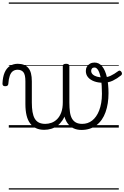

<svg xmlns="http://www.w3.org/2000/svg" viewBox="-71 -1030 1005 1550"><path d="M286 18Q248 18 220 5Q192 -8 172.5 -33.5Q153 -59 143.5 -98.5Q134 -138 134 -190V-374Q134 -427 118 -447Q102 -467 71 -467Q49 -467 33 -455.5Q17 -444 8 -418.5Q-1 -393 -4 -352Q-5 -343 -11 -338.5Q-17 -334 -29 -334Q-39 -334 -45 -338.5Q-51 -343 -51 -355Q-49 -408 -34 -443.5Q-19 -479 8.5 -497Q36 -515 72 -515Q100 -515 121 -507Q142 -499 157 -482Q172 -465 179 -438Q186 -411 186 -373V-202Q186 -159 191.5 -126.5Q197 -94 209.5 -72.5Q222 -51 243 -40.5Q264 -30 295 -30Q320 -30 345 -39Q370 -48 390.5 -68.5Q411 -89 423.5 -122.5Q436 -156 436 -205L459 -117Q450 -84 433 -58.5Q416 -33 393.5 -16Q371 1 343.5 9.5Q316 18 286 18ZM587 19Q550 19 522 5.5Q494 -8 475 -34Q456 -60 446 -100Q436 -140 436 -192V-496Q436 -506 442.5 -510.5Q449 -515 463 -515Q476 -515 482.5 -510.5Q489 -506 489 -496V-202Q489 -159 493.5 -126.5Q498 -94 510 -73Q522 -52 542 -41Q562 -30 593 -30Q615 -30 635 -36.5Q655 -43 672.5 -56.5Q690 -70 704.5 -90.5Q719 -111 729.5 -138Q740 -165 746 -199Q752 -233 752 -273Q752 -344 744 -391Q736 -438 722.5 -461.5Q709 -485 692 -485Q678 -485 671.5 -477Q665 -469 665 -458Q665 -441 678 -429Q691 -417 712.5 -411Q734 -405 761 -405Q793 -405 821.5 -418Q850 -431 885 -457Q892 -462 898.5 -459Q905 -456 909.5 -449Q914 -442 913.5 -434.5Q913 -427 907 -422Q875 -396 840 -379Q805 -362 759 -362Q720 -362 689 -373.5Q658 -385 640 -406Q622 -427 622 -457Q622 -477 631 -492Q640 -507 655.5 -516Q671 -525 692 -525Q729 -525 754 -494Q779 -463 792 -407Q805 -351 805 -278Q805 -235 799 -196.5Q793 -158 781 -124.5Q769 -91 751 -65Q733 -39 708.5 -20Q684 -1 653.5 9Q623 19 587 19ZM0 490H888V500H0ZM0 -20H888V0H0ZM0 -505H888V-500H0ZM0 -1010H888V-1000H0Z"/></svg>

Font: Playwrite ES Guides
Style: Regular
Weight: 400
Designer: Veronika Burian, José Scaglione
Foundry: TypeTogether
Version: Version 1.003